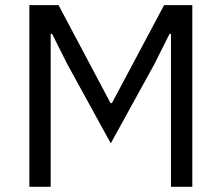

<svg xmlns="http://www.w3.org/2000/svg" viewBox="-20 -718 852 738"><path d="M637.2 -587.9V0H719.2V-698.2H610.8L410.2 -321.8H404.8L205.1 -698.2H92.8V0H174.8V-587.9H180.2L238.8 -471.2L405.8 -167L573.2 -471.2L631.8 -587.9Z"/></svg>

Font: Plexus Sans
Style: Regular
Weight: 400
Version: Version 2.001;PS 002.001;hotconv 1.0.70;makeotf.lib2.5.58329